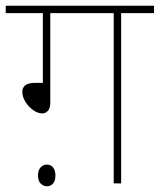

<svg xmlns="http://www.w3.org/2000/svg" viewBox="-20 -642 559 672"><path d="M156 -596V-284Q156 -263 147.5 -254Q139 -245 128 -245Q112 -245 95.5 -257Q79 -269 68.5 -286.5Q58 -304 58 -321Q58 -335 68.5 -343.5Q79 -352 104 -352H130V-596H0V-622H519V-596H404V0H378V-596ZM113 -28Q113 -46 122 -56Q131 -66 144 -66Q158 -66 166 -55.5Q174 -45 174 -28Q174 -9 165.5 0.5Q157 10 144 10Q132 10 122.5 0.5Q113 -9 113 -28Z"/></svg>

Font: Noto Sans Thin
Style: Regular
Weight: 100
Designer: Monotype Design Team
Foundry: Monotype Imaging Inc.
Version: Version 2.007